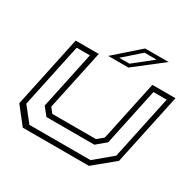

<svg xmlns="http://www.w3.org/2000/svg" viewBox="-150 -853 1036 1018"><g transform="rotate(30 368.0 -344.0)"><path d="M108 0 27 -103 120 -540H261.5L183 -172L207 -141.5H474L511 -172L589.5 -540H731L638 -103L513 0ZM131 -30.5H505L611.5 -119.5L694.5 -510H613.5L539 -159.5L482 -111.5H188.5L150 -159.5L224.5 -510H143.5L60.5 -119.5ZM310 -556 460 -688H603.5L433.5 -556ZM365.5 -576.5H428L542 -667H468.5Z"/></g></svg>

Font: Tourney Expanded Light
Style: Italic
Weight: 300
Width: 7
Italic angle: -12°
Designer: Tyler Finck
Foundry: Etcetera Type Co
Version: Version 1.010; ttfautohint (v1.8.3)